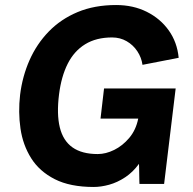

<svg xmlns="http://www.w3.org/2000/svg" viewBox="-20 -732 766 764"><path d="M353 12Q259 12 198 -19Q137 -50 104 -102.5Q71 -155 61.5 -220.5Q52 -286 60 -355Q69 -428 97.5 -492.5Q126 -557 174 -606.5Q222 -656 289 -684Q356 -712 442 -712Q510 -712 564 -685Q618 -658 651.5 -611Q685 -564 691 -502L547 -474Q543 -503 526.5 -528Q510 -553 484 -568Q458 -583 426 -583Q363 -583 319 -556Q275 -529 249.5 -478.5Q224 -428 215 -357Q205 -278 218 -225Q231 -172 268.5 -145.5Q306 -119 369 -119Q401 -119 434.5 -135.5Q468 -152 494.5 -183.5Q521 -215 530 -260H380L394 -380H679L633 0H535Q535 0 534.5 -12Q534 -24 534 -40Q534 -56 533.5 -68Q533 -80 533 -80Q509 -47 478 -26.5Q447 -6 414.5 3Q382 12 353 12Z"/></svg>

Font: Inclusive Sans
Style: Italic
Weight: 400
Italic angle: -7°
Designer: Olivia King
Foundry: Olivia King
Version: Version 2.004